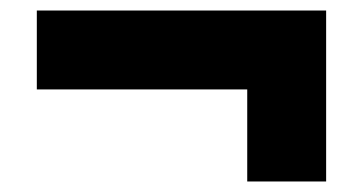

<svg xmlns="http://www.w3.org/2000/svg" viewBox="-20 -345 690 365"><path d="M600 -325H50V-175H450V0H600Z"/></svg>

Font: LS-VG5000 Bold
Style: Regular
Weight: 400
Designer: Justin Bihan, 2021
Foundry: Justin Bihan, 2021
Version: Version 1.000;Glyphs 3.1.2 (3151)